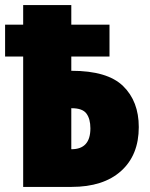

<svg xmlns="http://www.w3.org/2000/svg" viewBox="-30 -734 591 754"><path d="M250 -714H61V-637H-10V-512H61V0H251Q376 0 445.5 -62.5Q515 -125 515 -235Q515 -336 453.5 -396Q392 -456 251 -456H250V-512H400V-637H250ZM252 -309Q294 -309 309.5 -288Q325 -267 325 -230Q325 -148 251 -148H250V-309Z"/></svg>

Font: Noto Sans Display SemiCondensed Black
Style: Regular
Weight: 900
Width: 4
Designer: Monotype Design Team
Foundry: Monotype Imaging Inc.
Version: Version 1.900